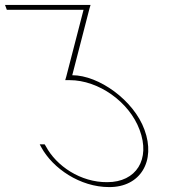

<svg xmlns="http://www.w3.org/2000/svg" viewBox="-187 -770 762 781"><path d="M-149.2 -730H-159.2L-166.6 -750H-156.6H163.4H173.4H181.4L176.9 -735L106.9 -464C214.9 -464 357.5 -362 400.8 -242C447.6 -115 384 -8 256.7 -9C138.7 -9 27.7 -85 -19.1 -171L-25.5 -183H-5.5L-0.5 -175C42 -95 140.7 -28 249.3 -29C367.3 -29 426 -122 380.8 -242C339.1 -355 214.3 -444 96.3 -444H86.3H78.3L82.7 -459L152.8 -730Z"/></svg>

Font: Nordica Plus
Style: NordicaClassicUltraLightOpObl
Weight: 300
Version: Version 1